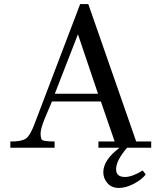

<svg xmlns="http://www.w3.org/2000/svg" viewBox="-20 -728 787 946"><path d="M698 132Q677 158 638.5 178Q600 198 565 198Q530 198 509.5 174.5Q489 151 489 121Q489 60 569 0H465V-31H545L477 -228H236L198 -138Q180 -92 180 -70.5Q180 -49 186 -40Q192 -31 249 -31V0H31V-31Q83 -30 106.5 -44.5Q130 -59 158 -138L375 -708H415L651 -31H725V0H606Q552 63 552 106Q552 144 596 144Q631 144 683 112Q699 132 698 132ZM250 -266H463L364 -559Z"/></svg>

Font: GFS Didot
Style: Regular
Weight: 400
Designer: Takis Katsoulidis and George D. Matthiopoulos
Foundry: Takis Katsoulidis and George D. Matthiopoulos
Version: Version 1.0